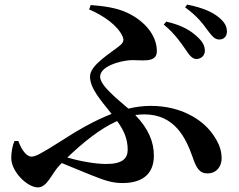

<svg xmlns="http://www.w3.org/2000/svg" viewBox="-20 -782 1040 836"><path d="M789 -565C805 -540 818 -526 834 -525C856 -525 872 -540 872 -561C872 -581 864 -598 843 -618C812 -649 772 -672 704 -688L693 -675C743 -634 770 -592 789 -565ZM884 -650C903 -625 915 -610 934 -610C955 -610 968 -623 968 -645C968 -668 957 -687 932 -707C904 -730 861 -749 795 -762L786 -750C843 -709 866 -674 884 -650ZM60 -168H43C34 -148 29 -119 29 -94C29 -34 99 34 145 34C186 34 206 -28 239 -62L249 -72L376 -20C432 2 465 15 514 15C605 15 650 -29 650 -104C650 -164 627 -221 569 -281C582 -283 595 -284 608 -284C741 -284 789 -181 818 -100C834 -52 848 -27 883 -27C926 -27 945 -61 945 -92C945 -129 933 -161 904 -201C858 -264 765 -321 637 -321C604 -321 572 -317 539 -309C485 -356 416 -410 416 -448C416 -493 500 -517 548 -520C594 -522 663 -505 663 -559C663 -629 609 -691 535 -726C489 -748 431 -756 375 -760L368 -741C434 -713 492 -670 513 -625C520 -609 520 -598 501 -583C461 -550 372 -499 372 -449C372 -398 416 -349 466 -286C388 -256 312 -211 241 -165C156 -111 134 -100 117 -100C97 -100 74 -127 60 -168ZM490 -255C519 -215 536 -178 536 -130C536 -93 514 -68 443 -68C395 -68 328 -80 273 -96C340 -160 414 -221 490 -255Z"/></svg>

Font: Noto Serif KR
Style: Bold
Weight: 700
Designer: Ryoko NISHIZUKA 西塚涼子 (kana & ideographs); Frank Grießhammer (Latin, Greek & Cyrillic); Wenlong ZHANG 张文龙 (bopomofo); San
Foundry: Adobe
Version: Version 2.001;hotconv 1.1.0;makeotfexe 2.6.0